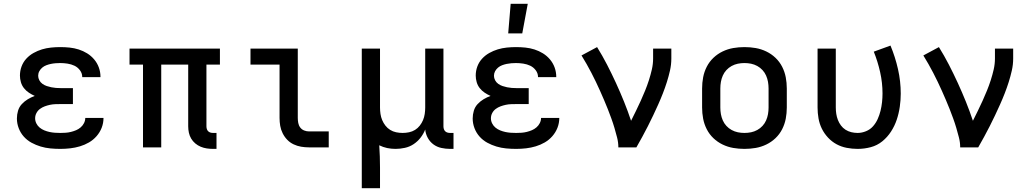

<svg xmlns="http://www.w3.org/2000/svg" viewBox="-20 -776 5440 1011"><path d="M298 8Q271 8 245 5.5Q219 3 194 -4.5Q169 -12 146 -24.5Q123 -37 105.5 -56.5Q88 -76 78.5 -101Q69 -126 69 -152Q69 -173 75 -193Q81 -213 95 -228Q109 -243 126.5 -253.5Q144 -264 163 -271Q147 -278 132 -288Q117 -298 106 -312Q95 -326 90 -343.5Q85 -361 85 -378Q85 -403 93.5 -426Q102 -449 118.5 -467Q135 -485 156.5 -497Q178 -509 201 -516Q224 -523 248.5 -525.5Q273 -528 297 -528Q322 -528 346.5 -525.5Q371 -523 394.5 -515.5Q418 -508 439 -495Q460 -482 476 -463Q492 -444 500.5 -420.5Q509 -397 509 -372V-370H413V-371Q413 -390 401 -406Q389 -422 372 -430Q355 -438 335.5 -441Q316 -444 297 -444Q285 -444 272.5 -443Q260 -442 248 -439.5Q236 -437 224 -432.5Q212 -428 202.5 -420Q193 -412 187 -401Q181 -390 181 -377Q181 -365 187 -353.5Q193 -342 203.5 -334.5Q214 -327 226 -323Q238 -319 250 -316.5Q262 -314 274.5 -313Q287 -312 300 -312H364V-228H300Q286 -228 271.5 -227.5Q257 -227 243 -224Q229 -221 215.5 -216Q202 -211 190.5 -202.5Q179 -194 172 -181Q165 -168 165 -153Q165 -139 171.5 -126Q178 -113 189 -104Q200 -95 213.5 -89.5Q227 -84 241 -81Q255 -78 269 -77Q283 -76 298 -76Q312 -76 326 -77Q340 -78 354 -81.5Q368 -85 381 -90.5Q394 -96 405 -105.5Q416 -115 422.5 -128Q429 -141 429 -155H525Q525 -128 515.5 -103.5Q506 -79 488.5 -59Q471 -39 448.5 -26Q426 -13 401 -5.5Q376 2 350 5Q324 8 298 8Z M1102 8Q1085 8 1068.5 5.5Q1052 3 1036.5 -3.5Q1021 -10 1008 -21Q995 -32 986.5 -46.5Q978 -61 974.5 -77.5Q971 -94 971 -111V-436H829V0H733V-436H662V-520H1138V-436H1067V-111Q1067 -104 1069 -97Q1071 -90 1076 -85Q1081 -80 1088 -78Q1095 -76 1102 -76H1120V8Z M1607 0Q1586 0 1565.5 -3.5Q1545 -7 1526 -16Q1507 -25 1492.5 -40Q1478 -55 1468.5 -74Q1459 -93 1455.5 -113.5Q1452 -134 1452 -155V-436H1299V-520H1548V-155Q1548 -142 1550.5 -128.5Q1553 -115 1561 -104.5Q1569 -94 1581.5 -89Q1594 -84 1607 -84H1711V0Z M1885 215V-520H1981V-210Q1981 -193 1983.5 -176Q1986 -159 1992.5 -143.5Q1999 -128 2009.5 -114.5Q2020 -101 2034.5 -92Q2049 -83 2066 -79.5Q2083 -76 2100 -76Q2117 -76 2134 -79.5Q2151 -83 2165.5 -92Q2180 -101 2190.5 -114.5Q2201 -128 2207.5 -143.5Q2214 -159 2216.5 -176Q2219 -193 2219 -210V-520H2315V-111Q2315 -104 2317 -97Q2319 -90 2324 -85Q2329 -80 2336 -78Q2343 -76 2350 -76H2368V8H2350Q2327 8 2304 3Q2281 -2 2262.5 -15.5Q2244 -29 2232.5 -50Q2221 -71 2219 -94Q2210 -71 2194.5 -51Q2179 -31 2158 -17Q2137 -3 2112 2.5Q2087 8 2063 8Q2040 8 2018.5 3.5Q1997 -1 1977 -11Q1979 18 1980 48Q1981 78 1981 107V215Z M2698 8Q2671 8 2645 5.5Q2619 3 2594 -4.5Q2569 -12 2546 -24.5Q2523 -37 2505.5 -56.5Q2488 -76 2478.5 -101Q2469 -126 2469 -152Q2469 -173 2475 -193Q2481 -213 2495 -228Q2509 -243 2526.5 -253.5Q2544 -264 2563 -271Q2547 -278 2532 -288Q2517 -298 2506 -312Q2495 -326 2490 -343.5Q2485 -361 2485 -378Q2485 -403 2493.5 -426Q2502 -449 2518.5 -467Q2535 -485 2556.5 -497Q2578 -509 2601 -516Q2624 -523 2648.5 -525.5Q2673 -528 2697 -528Q2722 -528 2746.5 -525.5Q2771 -523 2794.5 -515.5Q2818 -508 2839 -495Q2860 -482 2876 -463Q2892 -444 2900.5 -420.5Q2909 -397 2909 -372V-370H2813V-371Q2813 -390 2801 -406Q2789 -422 2772 -430Q2755 -438 2735.5 -441Q2716 -444 2697 -444Q2685 -444 2672.5 -443Q2660 -442 2648 -439.5Q2636 -437 2624 -432.5Q2612 -428 2602.5 -420Q2593 -412 2587 -401Q2581 -390 2581 -377Q2581 -365 2587 -353.5Q2593 -342 2603.5 -334.5Q2614 -327 2626 -323Q2638 -319 2650 -316.5Q2662 -314 2674.5 -313Q2687 -312 2700 -312H2764V-228H2700Q2686 -228 2671.5 -227.5Q2657 -227 2643 -224Q2629 -221 2615.5 -216Q2602 -211 2590.5 -202.5Q2579 -194 2572 -181Q2565 -168 2565 -153Q2565 -139 2571.5 -126Q2578 -113 2589 -104Q2600 -95 2613.5 -89.5Q2627 -84 2641 -81Q2655 -78 2669 -77Q2683 -76 2698 -76Q2712 -76 2726 -77Q2740 -78 2754 -81.5Q2768 -85 2781 -90.5Q2794 -96 2805 -105.5Q2816 -115 2822.5 -128Q2829 -141 2829 -155H2925Q2925 -128 2915.5 -103.5Q2906 -79 2888.5 -59Q2871 -39 2848.5 -26Q2826 -13 2801 -5.5Q2776 2 2750 5Q2724 8 2698 8ZM2656 -600 2669 -756H2759L2730 -600Z M3236 0Q3236 -26 3229.5 -51.5Q3223 -77 3215.5 -102.5Q3208 -128 3199 -152.5Q3190 -177 3180.5 -201.5Q3171 -226 3160.5 -250Q3150 -274 3139.5 -298Q3129 -322 3117.5 -345.5Q3106 -369 3094 -392.5Q3082 -416 3069 -438.5Q3056 -461 3042 -484L3124 -528Q3152 -483 3176.5 -435.5Q3201 -388 3223.5 -339Q3246 -290 3266 -240.5Q3286 -191 3303 -140Q3316 -166 3329 -192.5Q3342 -219 3354 -245.5Q3366 -272 3377 -299Q3388 -326 3397 -354Q3406 -382 3412.5 -410.5Q3419 -439 3419 -468V-520H3515V-468Q3515 -436 3508 -405Q3501 -374 3491.5 -344Q3482 -314 3470.5 -284.5Q3459 -255 3446 -226Q3433 -197 3419.5 -168.5Q3406 -140 3391.5 -111.5Q3377 -83 3362 -55.5Q3347 -28 3331 0Z M3900 8Q3870 8 3841 3Q3812 -2 3785 -15Q3758 -28 3736.5 -48.5Q3715 -69 3701.5 -95.5Q3688 -122 3682.5 -151Q3677 -180 3677 -210V-310Q3677 -340 3682.5 -369Q3688 -398 3701.5 -424.5Q3715 -451 3736.5 -471.5Q3758 -492 3785 -505Q3812 -518 3841 -523Q3870 -528 3900 -528Q3930 -528 3959 -523Q3988 -518 4015 -505Q4042 -492 4063.5 -471.5Q4085 -451 4098.5 -424.5Q4112 -398 4117.5 -369Q4123 -340 4123 -310V-210Q4123 -180 4117.5 -151Q4112 -122 4098.5 -95.5Q4085 -69 4063.5 -48.5Q4042 -28 4015 -15Q3988 -2 3959 3Q3930 8 3900 8ZM3900 -76Q3918 -76 3935 -79.5Q3952 -83 3967.5 -91.5Q3983 -100 3995 -113Q4007 -126 4014 -142Q4021 -158 4024 -175Q4027 -192 4027 -210V-310Q4027 -328 4024 -345Q4021 -362 4014 -378Q4007 -394 3995 -407Q3983 -420 3967.5 -428.5Q3952 -437 3935 -440.5Q3918 -444 3900 -444Q3882 -444 3865 -440.5Q3848 -437 3832.5 -428.5Q3817 -420 3805 -407Q3793 -394 3786 -378Q3779 -362 3776 -345Q3773 -328 3773 -310V-210Q3773 -192 3776 -175Q3779 -158 3786 -142Q3793 -126 3805 -113Q3817 -100 3832.5 -91.5Q3848 -83 3865 -79.5Q3882 -76 3900 -76Z M4496 8Q4467 8 4438.5 2.5Q4410 -3 4385 -16.5Q4360 -30 4340 -51.5Q4320 -73 4307.5 -98.5Q4295 -124 4290 -152.5Q4285 -181 4285 -210V-520H4381V-210Q4381 -193 4383.5 -176.5Q4386 -160 4392 -144.5Q4398 -129 4408 -115.5Q4418 -102 4432 -93Q4446 -84 4462.5 -80Q4479 -76 4496 -76Q4518 -76 4540 -85Q4562 -94 4577 -111Q4592 -128 4601.5 -149Q4611 -170 4616.5 -192.5Q4622 -215 4624.5 -238Q4627 -261 4627 -284Q4627 -340 4614.5 -396Q4602 -452 4581 -504L4669 -536Q4694 -476 4708.5 -412Q4723 -348 4723 -283Q4723 -249 4718 -214Q4713 -179 4702 -146Q4691 -113 4672 -83.5Q4653 -54 4626 -32Q4599 -10 4565 -1Q4531 8 4496 8Z M5036 0Q5036 -26 5029.5 -51.5Q5023 -77 5015.5 -102.5Q5008 -128 4999 -152.5Q4990 -177 4980.5 -201.5Q4971 -226 4960.5 -250Q4950 -274 4939.5 -298Q4929 -322 4917.5 -345.5Q4906 -369 4894 -392.5Q4882 -416 4869 -438.5Q4856 -461 4842 -484L4924 -528Q4952 -483 4976.5 -435.5Q5001 -388 5023.5 -339Q5046 -290 5066 -240.5Q5086 -191 5103 -140Q5116 -166 5129 -192.5Q5142 -219 5154 -245.5Q5166 -272 5177 -299Q5188 -326 5197 -354Q5206 -382 5212.5 -410.5Q5219 -439 5219 -468V-520H5315V-468Q5315 -436 5308 -405Q5301 -374 5291.5 -344Q5282 -314 5270.5 -284.5Q5259 -255 5246 -226Q5233 -197 5219.5 -168.5Q5206 -140 5191.5 -111.5Q5177 -83 5162 -55.5Q5147 -28 5131 0Z"/></svg>

Font: Iosevka Fixed Medium Extended
Style: Regular
Weight: 500
Width: 7
Monospace: yes
Designer: Belleve Invis
Foundry: Belleve Invis
Version: Version 24.1.1; ttfautohint (v1.8.4)